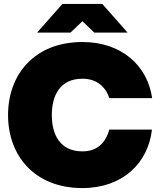

<svg xmlns="http://www.w3.org/2000/svg" viewBox="-20 -946 815 978"><path d="M400 12C605 12 735 -116 754 -286H537C519 -222 478 -175 400 -175C285 -175 244 -261 244 -360C244 -459 285 -545 400 -545C473 -545 518 -504 537 -446H755C732 -610 601 -732 400 -732C156 -732 21 -567 21 -360C21 -153 156 12 400 12ZM169 -780H339L400 -838L460 -780H630L501 -926H298Z"/></svg>

Font: Aspekta 950
Style: Regular
Weight: 950
Designer: Ivo Dolenc
Version: Version 2.000